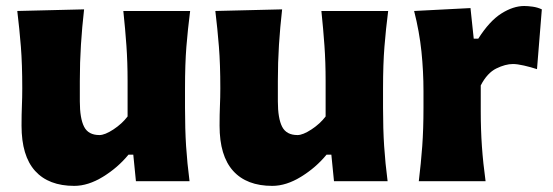

<svg xmlns="http://www.w3.org/2000/svg" viewBox="-20 -604 1843 640"><path d="M227.5 15.6Q142.1 15.6 96.9 -34.4Q51.8 -84.5 51.8 -185.1Q51.8 -222.7 53 -250.7Q54.2 -278.8 54.2 -309.6Q54.2 -390.1 49.6 -448.5Q44.9 -506.8 37.6 -567.4L260.3 -572.8Q253.4 -512.7 249.8 -454.6Q246.1 -396.5 246.1 -334V-266.1Q246.1 -209.5 260.3 -181.6Q274.4 -153.8 311.5 -153.8Q329.6 -153.8 358.2 -172.6Q386.7 -191.4 405.3 -215.8V-334Q405.3 -396.5 401.4 -451.7Q397.5 -506.8 391.1 -567.4H613.8Q606 -506.8 601.3 -448.5Q596.7 -390.1 596.7 -309.6V-244.6Q596.7 -173.8 600.3 -116.9Q604 -60.1 611.8 0H433.1L424.3 -88.4H408.2Q373 -45.4 323.5 -14.9Q273.9 15.6 227.5 15.6Z M887.7 15.6Q802.2 15.6 757.1 -34.4Q711.9 -84.5 711.9 -185.1Q711.9 -222.7 713.1 -250.7Q714.4 -278.8 714.4 -309.6Q714.4 -390.1 709.7 -448.5Q705.1 -506.8 697.8 -567.4L920.4 -572.8Q913.6 -512.7 909.9 -454.6Q906.2 -396.5 906.2 -334V-266.1Q906.2 -209.5 920.4 -181.6Q934.6 -153.8 971.7 -153.8Q989.7 -153.8 1018.3 -172.6Q1046.9 -191.4 1065.4 -215.8V-334Q1065.4 -396.5 1061.5 -451.7Q1057.6 -506.8 1051.3 -567.4H1273.9Q1266.1 -506.8 1261.5 -448.5Q1256.8 -390.1 1256.8 -309.6V-244.6Q1256.8 -173.8 1260.5 -116.9Q1264.2 -60.1 1272 0H1093.3L1084.5 -88.4H1068.4Q1033.2 -45.4 983.6 -14.9Q934.1 15.6 887.7 15.6Z M1376 0Q1383.3 -60.1 1387.5 -116.9Q1391.6 -173.8 1391.6 -244.6V-300.8Q1391.6 -366.2 1384.8 -432.4Q1377.9 -498.5 1360.4 -567.4L1548.3 -577.1L1559.1 -475.1H1574.2Q1611.8 -534.2 1651.4 -559.1Q1690.9 -584 1727.5 -584Q1739.3 -584 1755.4 -581.8Q1771.5 -579.6 1786.1 -572.8L1770 -373.5Q1749 -380.4 1726.6 -385.5Q1704.1 -390.6 1689.9 -390.6Q1664.6 -390.6 1634.3 -375.7Q1604 -360.8 1582.5 -319.3V-233.9Q1582.5 -171.4 1586.4 -115.7Q1590.3 -60.1 1598.6 0Z"/></svg>

Font: Pinar-FD ExtraBold
Style: Regular
Weight: 800
Designer: Amin Abedi
Version: Version 3.000